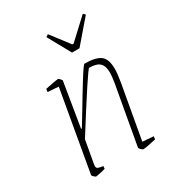

<svg xmlns="http://www.w3.org/2000/svg" viewBox="-160 -742 778 849"><g transform="rotate(-30 229.0 -317.5)"><path d="M336 -22 392 -18 390 -3Q337 9 324 9Q321 9 313.5 2Q306 -5 306 -8L360 -310Q365 -342 365 -359Q365 -393 349 -408Q333 -423 296 -423Q288 -423 122 -159L101 -42Q99 -27 104 -23Q109 -19 119 -17.5Q129 -16 133 -15L132 -2Q119 2 104.5 5Q90 8 83 9Q80 9 73 2.5Q66 -4 66 -8L138 -418L83 -422L85 -437Q142 -449 151 -449Q154 -449 161 -441.5Q168 -434 167 -432L130 -207H134Q163 -255 173 -271Q211 -335 246.5 -392Q282 -449 287 -449Q343 -449 367.5 -431Q392 -413 392 -362Q392 -339 385 -297ZM200 -635 212 -643 283 -550H290L391 -644L401 -634L302 -519H264Z"/></g></svg>

Font: Grenze Thin
Style: Italic
Weight: 250
Italic angle: -10°
Designer: Renata Polastri
Foundry: Omnibus-Type
Version: Version 1.002; ttfautohint (v1.8)